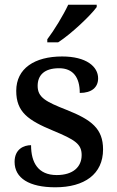

<svg xmlns="http://www.w3.org/2000/svg" viewBox="-20 -786 499 816"><path d="M181 -619V-606H227C283 -642 366 -721 391 -756V-766H270C249 -721 210 -657 181 -619ZM215 10C339 10 418 -46 418 -151C418 -239 369 -277 263 -319C174 -354 140 -372 140 -421C140 -466 168 -496 231 -496C290 -496 319 -458 319 -391C370 -391 397 -415 397 -453C397 -503 347 -546 244 -546C127 -546 49 -495 49 -400C49 -310 99 -275 205 -231C299 -192 327 -174 327 -127C327 -77 291 -42 221 -42C142 -42 112 -95 112 -169C82 -169 42 -153 42 -98C42 -29 104 10 215 10Z"/></svg>

Font: Noto Serif Myanmar Medium
Style: Regular
Weight: 500
Designer: Ben Mitchell and the Monotype Design Team
Foundry: Monotype Imaging Inc.
Version: Version 2.106